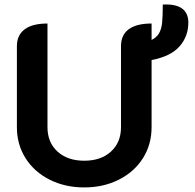

<svg xmlns="http://www.w3.org/2000/svg" viewBox="-20 -812 855 841"><path d="M644 -549V-255Q644 -179 606 -119Q568 -59 500.5 -25Q433 9 349 9Q265 9 197.5 -25Q130 -59 92 -119Q54 -179 54 -255V-610Q54 -658 88 -683.5Q122 -709 188 -709V-255Q188 -188 232 -148Q276 -108 349 -108Q422 -108 466 -148Q510 -188 510 -255V-610Q510 -659 544 -684Q578 -709 644 -709V-637Q666 -648 676.5 -666Q687 -684 690 -711.5Q693 -739 693 -792Q749 -795 777 -775Q805 -755 805 -713Q805 -653 766.5 -609Q728 -565 644 -549Z"/></svg>

Font: K2D
Style: Bold
Weight: 700
Designer: Katatrad Aksorn Co.,Ltd.
Foundry: Cadson Demak Co.,Ltd.
Version: Version 1.000; ttfautohint (v1.6)